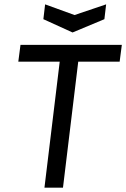

<svg xmlns="http://www.w3.org/2000/svg" viewBox="-20 -861 579 881"><path d="M64 -578 74 -655H539L529 -578H339L269 0H184L254 -578ZM322 -792 467 -841 459 -773 313 -712 179 -773 187 -841Z"/></svg>

Font: Ropa Sans
Style: Italic
Weight: 400
Version: Version 1.100